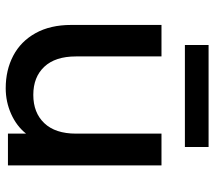

<svg xmlns="http://www.w3.org/2000/svg" viewBox="-60 -700 768 689"><g transform="rotate(90 324.5 -356.0)"><path d="M508 -720V-635H142V-720ZM574 -551V0H460V-65Q433 -31 389.5 -11.5Q346 8 297 8Q232 8 180.5 -19Q129 -46 99.5 -99Q70 -152 70 -227V-551H183V-244Q183 -170 220 -130.5Q257 -91 321 -91Q385 -91 422.5 -130.5Q460 -170 460 -244V-551Z"/></g></svg>

Font: Fz Poppins Med
Style: Regular
Weight: 500
Designer: Ninad Kale (Devanagari), Jonny Pinhorn (Latin)
Foundry: Indian Type Foundry
Version: Vit hóa bi Vntype.Com & FontZin.Com